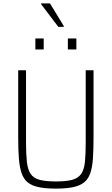

<svg xmlns="http://www.w3.org/2000/svg" viewBox="-20 -1101 657 1129"><path d="M309 8Q248 8 207.5 -0.5Q167 -9 143 -28.5Q119 -48 107 -83Q95 -118 91 -170Q87 -222 87 -295V-688H133V-264Q133 -194 138 -149.5Q143 -105 159.5 -79.5Q176 -54 211.5 -44Q247 -34 309 -34Q371 -34 406 -44Q441 -54 458 -79.5Q475 -105 479.5 -149.5Q484 -194 484 -264V-688H530V-295Q530 -222 526.5 -170Q523 -118 511 -83Q499 -48 474.5 -28.5Q450 -9 410 -0.5Q370 8 309 8ZM188 -810V-875H237V-810ZM379 -810V-875H429V-810ZM323 -943 222 -1076V-1081H274L355 -948V-943Z"/></svg>

Font: Saira SemiCondensed ExtraLight
Style: Regular
Weight: 250
Width: 4
Designer: Hector Gatti with collaboration of the Omnibus-Type team
Foundry: Omnibus-Type
Version: Version 1.101